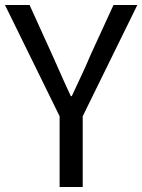

<svg xmlns="http://www.w3.org/2000/svg" viewBox="-21 -753 573 773"><path d="M219 -285 -1 -733H98L192 -526Q249 -397 264 -366H268Q325 -486 341 -526L436 -733H532L312 -285V0H219Z"/></svg>

Font: Source Han Sans K Regular
Style: Regular
Weight: 400
Designer: Ryoko NISHIZUKA  (kana & ideographs); Paul D. Hunt (Latin, Greek & Cyrillic); Wenlong ZHANG  (bopomofo); Sandoll Communi
Foundry: Adobe Systems Incorporated
Version: Version 1.00 July 18, 2014, initial release